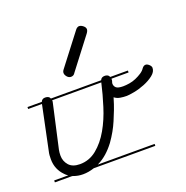

<svg xmlns="http://www.w3.org/2000/svg" viewBox="-94 -573 634 654"><g transform="rotate(-20 223.0 -246.5)"><path d="M364 -280H302Q302 -273 300.5 -269.5Q299 -266 299 -263Q299 -254 305.5 -248Q312 -242 331 -242Q341 -242 353.5 -244Q366 -246 377.5 -251Q389 -256 399 -262.5Q409 -269 414 -277Q420 -285 427 -285Q433 -285 439.5 -279Q446 -273 446 -267Q446 -253 431.5 -241.5Q417 -230 397 -222Q377 -214 358 -210.5Q339 -207 331 -207Q319 -207 307.5 -209Q296 -211 287 -218Q280 -194 273 -176Q266 -158 259 -141.5Q252 -125 243 -109Q234 -93 222 -76Q194 -39 162 -23Q160 -22 158 -21H364V-14H141Q120 -7 100 -7Q82 -7 66 -13L63 -14H0V-21H51Q44 -25 39 -31Q27 -43 20.5 -58.5Q14 -74 14 -93Q14 -100 14.5 -107Q15 -114 17 -122L50 -280H0V-287H52Q56 -297 67 -297Q77 -297 82 -292Q84 -289 85 -287H267Q271 -297 283 -297Q292 -297 297 -292Q299 -289 300 -287H364ZM87 -275 51 -114Q49 -104 49 -93Q49 -73 62 -58Q75 -43 102 -43Q136 -43 163 -65Q190 -87 210 -122Q230 -157 243 -199Q256 -240 265 -280H87ZM190 -342Q185 -333 175 -333Q167 -333 161 -340Q155 -347 155 -354Q155 -360 160 -366L246 -478Q249 -482 252.5 -484Q256 -486 259 -486Q266 -486 273.5 -480Q281 -474 281 -467Q281 -461 275 -453Z"/></g></svg>

Font: Gruenewald VA 3. Klasse
Style: Regular
Weight: 400
Designer: Peter Wiegel
Foundry: Peter Wiegel, nach dem Schriftentwurf von Dr. H. Gr¸newald
Version: Version 0.007